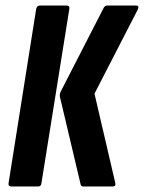

<svg xmlns="http://www.w3.org/2000/svg" viewBox="-20 -675 521 695"><path d="M282 0Q273 0 272 -7L197 -324Q195 -334 200 -344L355 -646Q360 -655 368 -655H473Q485 -655 479 -641L322 -336L397 -14Q401 0 387 0ZM22 0Q9 0 11 -12L111 -643Q114 -655 124 -655H220Q233 -655 231 -643L130 -12Q129 0 118 0Z"/></svg>

Font: Sofia Sans Extra Condensed ExtraBold
Style: Italic
Weight: 800
Italic angle: -9°
Designer: Botio Nikoltchev, Ani Petrova
Foundry: lettersoup
Version: Version 4.101; ttfautohint (v1.8.4.7-5d5b)